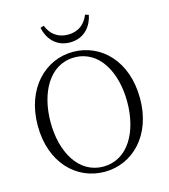

<svg xmlns="http://www.w3.org/2000/svg" viewBox="-135 -1049 1033 1171"><g transform="rotate(-15 381.0 -463.5)"><path d="M229 -935C241 -871 288 -802 381 -802C475 -802 522 -871 534 -935L512 -942C490 -887 448 -851 381 -851C316 -851 272 -887 251 -942ZM139 -362C139 -548 224 -707 381 -707C539 -707 623 -548 623 -362C623 -176 539 -18 381 -18C224 -18 139 -176 139 -362ZM381 -742C206 -742 58 -597 58 -362C58 -126 205 15 381 15C557 15 704 -128 704 -362C704 -600 557 -742 381 -742Z"/></g></svg>

Font: Noto Serif CJK SC Light
Style: Regular
Weight: 300
Designer: Ryoko NISHIZUKA 西塚涼子 (kana & ideographs); Frank Grießhammer (Latin, Greek & Cyrillic); Wenlong ZHANG 张文龙 (bopomofo); San
Foundry: Adobe
Version: Version 2.001;hotconv 1.1.0;makeotfexe 2.6.0